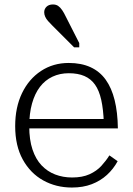

<svg xmlns="http://www.w3.org/2000/svg" viewBox="-20 -829 596 860"><path d="M111 -263Q111 -203 125.5 -159.5Q140 -116 166 -88.5Q192 -61 227 -47.5Q262 -34 303 -34Q349 -34 381 -48.5Q413 -63 434 -86Q455 -109 470 -133L507 -107Q488 -72 459 -45.5Q430 -19 391 -4Q352 11 302 11Q231 11 173.5 -21Q116 -53 82 -114.5Q48 -176 48 -264Q48 -348 78.5 -411.5Q109 -475 163.5 -511Q218 -547 288 -547Q344 -547 385.5 -528Q427 -509 453.5 -472Q480 -435 493.5 -380.5Q507 -326 508 -254H92V-296H464L445 -279Q443 -339 433.5 -381.5Q424 -424 405.5 -450Q387 -476 358 -488.5Q329 -501 288 -501Q248 -501 215 -485.5Q182 -470 159 -440Q136 -410 123.5 -365.5Q111 -321 111 -263ZM275 -754 335 -636V-617H312L214 -715Q203 -726 195 -735Q187 -744 182.5 -754Q178 -764 178 -774Q178 -789 188.5 -799Q199 -809 217 -809Q231 -809 240.5 -802.5Q250 -796 258.5 -783.5Q267 -771 275 -754Z"/></svg>

Font: Roboto Serif 20pt ExtraLight
Style: Regular
Weight: 250
Version: Version 1.008